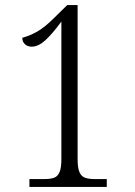

<svg xmlns="http://www.w3.org/2000/svg" viewBox="-20 -737 533 757"><path d="M96 -31H155Q180 -31 194 -36.5Q208 -42 215 -59Q222 -76 222 -110V-652Q186 -603 158.5 -578Q131 -553 105 -553Q89 -553 78.5 -562.5Q68 -572 68 -588Q100 -597 128.5 -613.5Q157 -630 193 -666L245 -717H286V-110Q286 -76 293 -59Q300 -42 314.5 -36.5Q329 -31 354 -31H401V0H96Z"/></svg>

Font: Noto Serif NarrowLight
Style: Regular
Weight: 300
Width: 4
Designer: Monotype Design Team
Foundry: Monotype Imaging Inc.
Version: Version 1.001